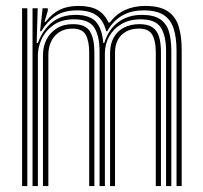

<svg xmlns="http://www.w3.org/2000/svg" viewBox="-20 -628 685 648"><path d="M575.8 0V-457.2Q575.8 -500.5 566.2 -530.9Q556.8 -561.2 532.8 -577.1Q508.8 -593 465.2 -593Q422 -593 391.2 -574.8Q360.5 -556.5 342 -522.5H338.5Q328.8 -560.2 305.2 -576.6Q281.8 -593 240.2 -593Q196 -593 167.5 -574.2Q139 -555.5 119.2 -522.5H115.2L123.8 -600H141.2V-591.5L130.5 -554.5H134.2Q155.8 -582.5 181.8 -595.2Q207.8 -608 245.2 -608Q284.2 -608 308.2 -595Q332.2 -582 346.2 -552.2H351.2Q371.8 -580.5 402.1 -594.2Q432.5 -608 470 -608Q518.5 -608 545.2 -590.6Q572 -573.2 582.6 -540.1Q593.2 -507 593.2 -460V0ZM54.5 0V-600H72.2V0ZM125 0V-442.2Q125 -470.8 136.9 -494.4Q148.8 -518 171.4 -532.2Q194 -546.5 226.2 -546.5Q268.5 -546.5 283.5 -522.1Q298.5 -497.8 298.5 -452V0H281V-451.2Q281 -489 269.5 -510.2Q258 -531.5 224 -531.5Q199.2 -531.5 181.1 -520.1Q163 -508.8 153.1 -489Q143.2 -469.2 143.2 -443.5V0ZM89.8 0V-600H107.2L103.8 -483.2H108Q124 -526.8 155.2 -552.2Q186.5 -577.8 235.5 -577.8Q282.8 -577.5 303.6 -554.8Q324.5 -532 328.5 -483.2H332Q346.2 -529 379.4 -553.5Q412.5 -578 460.2 -577.8Q499.2 -577.5 520.5 -563.1Q541.8 -548.8 550 -521.8Q558.2 -494.8 558.2 -456.5V0H540.5V-454.8Q540.5 -506.8 522.9 -534.8Q505.2 -562.8 455 -562.8Q417 -562.8 389.9 -546.9Q362.8 -531 348.4 -505Q334 -479 334 -448.5V0H316V-454.8Q316 -506.8 298.1 -534.8Q280.2 -562.8 230.2 -562.8Q188.2 -562.8 161.1 -543.9Q134 -525 120.9 -496.9Q107.8 -468.8 107.8 -441.2V0ZM351.5 0V-449.8Q351.5 -479.2 363.5 -501Q375.5 -522.8 397.9 -534.6Q420.2 -546.5 451 -546.5Q479.2 -546.5 494.9 -535.6Q510.5 -524.8 516.9 -503.6Q523.2 -482.5 523.2 -452V0H505.8V-451.2Q505.8 -490 493.8 -510.8Q481.8 -531.5 448.8 -531.5Q424.2 -531.5 406.1 -521.8Q388 -512 378.1 -494.1Q368.2 -476.2 368.2 -451V0Z"/></svg>

Font: Big Shoulders Inline Text Thin Medium
Style: Regular
Weight: 500
Version: Version 2.002